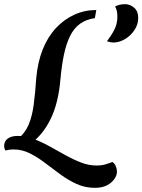

<svg xmlns="http://www.w3.org/2000/svg" viewBox="-73 -731 683 921"><path d="M75 -43 10 -62Q47 -92 64 -132Q81 -172 88.5 -227.5Q96 -283 101 -358Q108 -434 132 -494Q156 -554 195 -596Q234 -638 283.5 -660.5Q333 -683 389 -683L382 -644Q340 -638 311 -617Q282 -596 263.5 -559Q245 -522 234 -470Q223 -418 217 -352Q212 -293 200 -245Q188 -197 169.5 -159.5Q151 -122 127.5 -93Q104 -64 75 -43ZM382 170Q335 170 294.5 151.5Q254 133 216.5 105.5Q179 78 143 50.5Q107 23 70 4.5Q33 -14 -6 -14Q-21 -14 -30 -12.5Q-39 -11 -47 -9Q-50 -14 -51.5 -19.5Q-53 -25 -53 -31Q-53 -46 -45.5 -56.5Q-38 -67 -23.5 -73Q-9 -79 14 -79Q50 -79 87.5 -65Q125 -51 163 -30Q201 -9 239.5 12.5Q278 34 315.5 48.5Q353 63 390 63Q414 63 432.5 57.5Q451 52 466 46Q477 53 482.5 66Q488 79 488 93Q488 110 475.5 128Q463 146 440 158Q417 170 382 170ZM470 -527Q464 -527 456.5 -528.5Q449 -530 440 -533Q462 -562 476 -589.5Q490 -617 490 -652Q490 -682 479 -700Q489 -705 500.5 -708Q512 -711 527 -711Q551 -711 570.5 -694Q590 -677 590 -646Q590 -613 571.5 -586Q553 -559 526 -543Q499 -527 470 -527Z"/></svg>

Font: Sansita Swashed Light
Style: Regular
Weight: 400
Version: Version 1.003